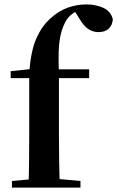

<svg xmlns="http://www.w3.org/2000/svg" viewBox="-20 -850 531 870"><path d="M34.1 0V-29.9L147.4 -40.2H231.5L344.6 -29.9V0ZM109.1 0Q111.1 -58.2 111.7 -117.4Q112.4 -176.6 112.4 -234.8V-496.1H28.4V-527.5L159.5 -541.2L112.1 -516.1L112.8 -526.6Q120.5 -621.9 145.2 -677Q170 -732.1 207.3 -765.3Q245.1 -800.3 286.7 -815.2Q328.3 -830 371.8 -830Q413.8 -830 447.9 -814.6Q481.9 -799.1 491.1 -763.3Q490.1 -737.6 473.5 -721Q456.9 -704.5 426.2 -704.5Q400.4 -704.5 379.3 -718.9Q358.2 -733.4 337.9 -768.6L312.9 -808V-817H359.9V-808.7Q335 -805.2 314.6 -792Q294.1 -778.7 282.3 -761Q265.5 -734 256.6 -699.4Q247.7 -664.8 246 -618.6Q244.4 -572.4 247.1 -511.3V-234.8Q247.1 -176.6 248.1 -117.4Q249.1 -58.2 250.8 0ZM180.6 -496.1V-535.7H384V-496.1Z"/></svg>

Font: Noto Serif HK
Style: Regular
Weight: 200
Designer: Ryoko NISHIZUKA 西塚涼子 (kana & ideographs); Frank Grießhammer (Latin, Greek & Cyrillic); Wenlong ZHANG 张文龙 (bopomofo); San
Foundry: Adobe
Version: Version 2.001;hotconv 1.1.0;makeotfexe 2.6.0